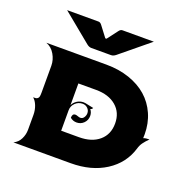

<svg xmlns="http://www.w3.org/2000/svg" viewBox="-120 -779 880 894"><g transform="rotate(20 320.0 -332.0)"><path d="M63.5 -664.1H218.8Q228 -664.1 235.4 -654.3L275.4 -601.6H281.2L321.3 -654.3Q328.6 -664.1 337.9 -664.1H493.2L350.6 -546.9Q338.9 -537.1 327.1 -537.1H229.5Q217.8 -537.1 206.1 -546.9ZM24.4 -488.3H322.3Q384.3 -488.3 436.2 -470.6Q488 -452.9 524.2 -421.1Q560.3 -389.4 580.4 -343.9Q600.6 -298.3 600.6 -244.1Q600.6 -231.2 600.1 -225.1Q611.8 -229.5 629.9 -229.5Q613.8 -213.4 604.2 -200.1Q594.7 -186.8 590.1 -170.2Q566.4 -91.3 495.4 -45.7Q424.3 0 322.3 0H39.1Q61.3 -10.5 72.1 -32.5Q83 -54.4 83 -78.1V-152.3Q83 -176.3 74.7 -197.3Q66.4 -218.3 53.5 -228.5Q62.7 -228.5 67.3 -229.2Q71.8 -230 76 -233.4Q80.3 -236.8 81.7 -243.9Q83 -251 83 -263.7V-395.5Q83 -424.6 67.3 -451.5Q51.5 -478.5 24.4 -488.3ZM229.5 -127H317.4Q380.6 -127 417.4 -158.6Q454.1 -190.2 454.1 -244.1Q454.1 -298.1 417 -329.7Q379.9 -361.3 317.4 -361.3H229.5V-253.9Q236.8 -269 251.2 -278.1Q265.6 -287.1 283.2 -287.1Q290.5 -287.1 308.3 -282.8Q326.2 -278.6 333.3 -277.6Q331.3 -272.9 328.9 -271.1Q326.4 -269.3 322.3 -268.3Q333 -254.9 333 -237.3Q333 -216.6 318.5 -202Q304 -187.5 283.2 -187.5Q265.4 -187.5 251.2 -199.2Q251.2 -220 266.4 -220Q271.5 -220 279.2 -217Q286.9 -214.1 292 -214.1Q303.5 -214.1 309.9 -224.1Q316.4 -234.1 316.4 -245.1Q316.4 -259.3 306 -269.3Q295.7 -279.3 281.2 -279.3Q259.8 -279.3 244.6 -264.4Q229.5 -249.5 229.5 -228.5Z"/></g></svg>

Font: Agreloy
Style: Medium
Weight: 400
Designer: gluk
Foundry: gluk
Version: Version 0.27